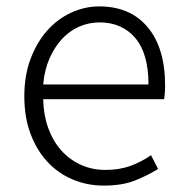

<svg xmlns="http://www.w3.org/2000/svg" viewBox="-20 -567 578 600"><path d="M304 13Q253 13 207.5 -6Q162 -25 128.5 -61Q95 -97 75.5 -148.5Q56 -200 56 -266Q56 -331 75.5 -383Q95 -435 127.5 -471.5Q160 -508 202.5 -527.5Q245 -547 290 -547Q387 -547 441.5 -482Q496 -417 496 -299Q496 -277 493 -257H115Q116 -208 130.5 -167.5Q145 -127 170.5 -98Q196 -69 231.5 -52.5Q267 -36 310 -36Q353 -36 387.5 -48.5Q422 -61 452 -82L474 -39Q442 -19 402 -3Q362 13 304 13ZM444 -303Q444 -400 402.5 -448.5Q361 -497 291 -497Q258 -497 228 -484Q198 -471 174.5 -446Q151 -421 135 -385Q119 -349 115 -303Z"/></svg>

Font: Kinto Sans Light
Style: Regular
Weight: 300
Designer: Authors: Ryoko NISHIZUKA  (kana & ideographs); Paul D. Hunt (Latin, Greek & Cyrillic); Wenlong ZHANG  (bopomofo); Sandol
Foundry: Adobe Systems Incorporated, ookami Inc.
Version: Version 0.001